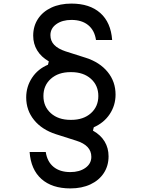

<svg xmlns="http://www.w3.org/2000/svg" viewBox="-20 -835 790 1070"><path d="M515 -612Q507 -666 471.5 -695Q436 -724 378 -724Q327 -724 294 -700.5Q261 -677 261 -639Q261 -607 282 -585Q303 -563 345 -549L458 -513Q536 -488 580 -434Q624 -380 624 -308Q624 -248 591.5 -199Q559 -150 501 -125L373 -163V-167H377Q445 -167 486.5 -204Q528 -241 528 -300Q528 -359 486.5 -396Q445 -433 377 -433H373L247 -473L252 -493Q209 -518 187 -554.5Q165 -591 165 -636Q165 -689 191.5 -729.5Q218 -770 266 -792.5Q314 -815 378 -815Q480 -815 539 -762.5Q598 -710 605 -612ZM235 12Q243 66 278.5 95Q314 124 372 124Q423 124 456 100.5Q489 77 489 39Q489 7 468 -15.5Q447 -38 405 -51L292 -87Q214 -112 170 -166Q126 -220 126 -292Q126 -352 158.5 -401.5Q191 -451 249 -475L377 -437V-433H373Q305 -433 263.5 -396Q222 -359 222 -300Q222 -241 263.5 -204Q305 -167 373 -167H377L503 -127L498 -107Q541 -83 563 -46.5Q585 -10 585 36Q585 89 558.5 129.5Q532 170 484 192.5Q436 215 372 215Q270 215 211 162.5Q152 110 145 12Z"/></svg>

Font: Martian Mono SemiExpanded Light
Style: Regular
Weight: 300
Width: 6
Monospace: yes
Designer: Roman Shamin
Foundry: Evil Martians
Version: Version 0.930